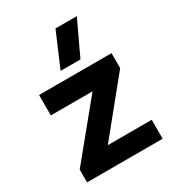

<svg xmlns="http://www.w3.org/2000/svg" viewBox="-172 -811 833 913"><g transform="rotate(-30 244.5 -354.5)"><path d="M193 -522H302L390 -709H273ZM37 0H452V-104H211L445 -392V-474H47V-362H276L37 -70Z"/></g></svg>

Font: Kanit Medium
Style: Regular
Weight: 500
Designer: Katatrad Team
Foundry: CadsonDemak
Version: Version 1.000;PS 001.000;hotconv 1.0.88;makeotf.lib2.5.64775